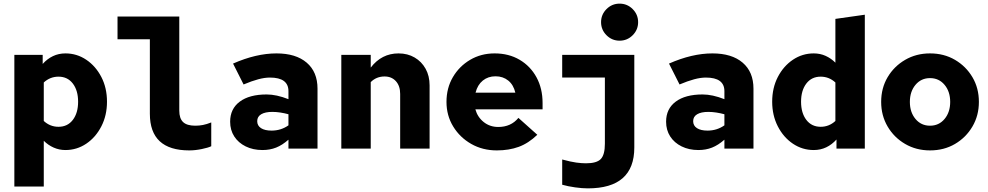

<svg xmlns="http://www.w3.org/2000/svg" viewBox="-20 -818 5440 1057"><path d="M59 209V-516H215V-466Q240 -494 271.5 -509Q303 -524 340 -524Q403 -524 455 -489Q507 -454 538 -394Q569 -334 569 -258Q569 -183 538 -122.5Q507 -62 455 -27Q403 8 340 8Q306 8 275.5 -5.5Q245 -19 221 -43V209ZM302 -120Q352 -120 381 -158Q410 -196 410 -258Q410 -320 381 -358Q352 -396 302 -396Q256 -396 221 -364V-152Q256 -120 302 -120Z M1022 10Q805 10 805 -192V-602H627V-727H967V-209Q967 -166 988 -146Q1009 -126 1055 -126Q1077 -126 1097.5 -130Q1118 -134 1143 -144V-13Q1127 -5 1091 2.5Q1055 10 1022 10Z M1425 8Q1373 8 1332.5 -12Q1292 -32 1269.5 -67Q1247 -102 1247 -148Q1247 -219 1300 -258.5Q1353 -298 1448 -298Q1502 -298 1568 -272V-316Q1568 -391 1466 -391Q1437 -391 1401.5 -381.5Q1366 -372 1321 -353L1263 -468Q1390 -524 1502 -524Q1609 -524 1668.5 -473Q1728 -422 1728 -330V0H1568V-49Q1534 -19 1500 -5.5Q1466 8 1425 8ZM1396 -151Q1396 -126 1417 -112.5Q1438 -99 1475 -99Q1527 -99 1568 -128V-189Q1546 -195 1523.5 -198.5Q1501 -202 1479 -202Q1440 -202 1418 -189Q1396 -176 1396 -151Z M1859 0V-516H2021V-446Q2081 -524 2174 -524Q2224 -524 2262.5 -501.5Q2301 -479 2323 -439.5Q2345 -400 2345 -348V0H2183V-301Q2183 -345 2159.5 -371Q2136 -397 2097 -397Q2052 -397 2021 -366V0Z M2715 10Q2637 10 2574.5 -25.5Q2512 -61 2475 -121.5Q2438 -182 2438 -257Q2438 -333 2473 -393Q2508 -453 2568 -488.5Q2628 -524 2703 -524Q2781 -524 2840.5 -489Q2900 -454 2933.5 -392.5Q2967 -331 2967 -251V-216H2597Q2609 -173 2643 -146Q2677 -119 2723 -119Q2793 -119 2834 -169L2938 -76Q2889 -29 2835.5 -9.5Q2782 10 2715 10ZM2598 -308H2817Q2807 -351 2778 -374.5Q2749 -398 2708 -398Q2667 -398 2638 -374.5Q2609 -351 2598 -308Z M3391 -594Q3349 -594 3319 -624Q3289 -654 3289 -696Q3289 -738 3319 -768Q3349 -798 3391 -798Q3433 -798 3463 -768Q3493 -738 3493 -696Q3493 -654 3463 -624Q3433 -594 3391 -594ZM3216 219Q3185 219 3146 213.5Q3107 208 3075 199V60Q3123 73 3152.5 77Q3182 81 3206 81Q3265 81 3287.5 57.5Q3310 34 3310 -27V-391H3075V-516H3472V-6Q3472 219 3216 219Z M3825 8Q3773 8 3732.5 -12Q3692 -32 3669.5 -67Q3647 -102 3647 -148Q3647 -219 3700 -258.5Q3753 -298 3848 -298Q3902 -298 3968 -272V-316Q3968 -391 3866 -391Q3837 -391 3801.5 -381.5Q3766 -372 3721 -353L3663 -468Q3790 -524 3902 -524Q4009 -524 4068.5 -473Q4128 -422 4128 -330V0H3968V-49Q3934 -19 3900 -5.5Q3866 8 3825 8ZM3796 -151Q3796 -126 3817 -112.5Q3838 -99 3875 -99Q3927 -99 3968 -128V-189Q3946 -195 3923.5 -198.5Q3901 -202 3879 -202Q3840 -202 3818 -189Q3796 -176 3796 -151Z M4460 8Q4397 8 4345 -27Q4293 -62 4262 -122.5Q4231 -183 4231 -258Q4231 -334 4262 -394Q4293 -454 4345 -489Q4397 -524 4460 -524Q4495 -524 4525 -510.5Q4555 -497 4579 -473V-714L4741 -737V0H4585V-50Q4560 -22 4528.5 -7Q4497 8 4460 8ZM4498 -120Q4544 -120 4579 -152V-364Q4544 -396 4498 -396Q4448 -396 4419 -358Q4390 -320 4390 -258Q4390 -196 4419 -158Q4448 -120 4498 -120Z M5100 10Q5024 10 4963 -25.5Q4902 -61 4866.5 -121.5Q4831 -182 4831 -257Q4831 -333 4866.5 -393Q4902 -453 4963 -488.5Q5024 -524 5100 -524Q5177 -524 5237.5 -488.5Q5298 -453 5333.5 -393Q5369 -333 5369 -257Q5369 -182 5333.5 -121.5Q5298 -61 5237.5 -25.5Q5177 10 5100 10ZM5100 -126Q5149 -126 5180 -163Q5211 -200 5211 -257Q5211 -314 5180 -351Q5149 -388 5100 -388Q5051 -388 5020 -351Q4989 -314 4989 -257Q4989 -200 5020 -163Q5051 -126 5100 -126Z"/></svg>

Font: Red Hat Mono
Style: Bold
Weight: 700
Monospace: yes
Designer: Pentagram, MCKL
Foundry: Pentagram, MCKL
Version: Version 1.023; ttfautohint (v1.8.3)